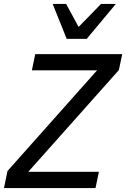

<svg xmlns="http://www.w3.org/2000/svg" viewBox="-30 -949 637 969"><path d="M-9.8 0 7.8 -85.9 460 -594.2H130.9L147.9 -675.8H586.9L569.8 -595.2L112.8 -82H469.2L452.1 0ZM303.7 -929.2 366.7 -813 480 -929.2H554.7L407.7 -752.9H306.6L235.8 -929.2Z"/></svg>

Font: Clear Sans
Style: Italic
Weight: 400
Italic angle: -12°
Foundry: Intel Corporation
Version: Version 1.00